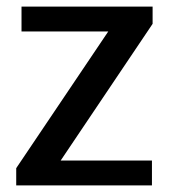

<svg xmlns="http://www.w3.org/2000/svg" viewBox="-20 -560 511 580"><path d="M29 -52 334 -505 346 -465H45V-540H441V-488L135 -33L124 -75H439V0H29Z"/></svg>

Font: Pathway Extreme SemiCondensed Medium
Style: Regular
Weight: 500
Width: 4
Version: Version 1.001;gftools[0.9.26]